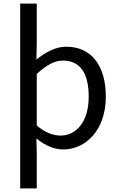

<svg xmlns="http://www.w3.org/2000/svg" viewBox="-20 -816 660 1065"><path d="M92 229H184V45L182 -48C230 -9 279 13 331 13C455 13 567 -94 567 -280C567 -448 490 -557 347 -557C287 -557 230 -524 182 -486L184 -580V-796H92ZM316 -64C280 -64 232 -78 184 -120V-406C236 -454 283 -480 328 -480C432 -480 472 -400 472 -279C472 -145 406 -64 316 -64Z"/></svg>

Font: Source Han Sans KR
Style: Regular
Weight: 400
Designer: Ryoko NISHIZUKA 西塚涼子 (kana, bopomofo & ideographs); Paul D. Hunt (Latin, Greek & Cyrillic); Sandoll Communications 산돌커뮤니
Foundry: Adobe
Version: Version 2.004;hotconv 1.0.118;makeotfexe 2.5.65603